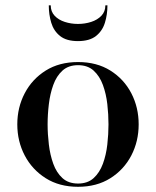

<svg xmlns="http://www.w3.org/2000/svg" viewBox="-20 -708 599 738"><path d="M280 10Q208 10 155.8 -23Q103.5 -56 75 -110.5Q46.5 -165 46.5 -230Q46.5 -295 75 -349.5Q103.5 -404 155.8 -436.8Q208 -469.5 280 -469.5Q352 -469.5 404.2 -436.8Q456.5 -404 484.8 -349.5Q513 -295 513 -230Q513 -165 484.8 -110.5Q456.5 -56 404.2 -23Q352 10 280 10ZM280 -2.5Q317 -2.5 340 -23.5Q363 -44.5 375.5 -78.5Q388 -112.5 392.5 -152.5Q397 -192.5 397 -230Q397 -268 392.5 -307.8Q388 -347.5 375.5 -381.5Q363 -415.5 340 -436.5Q317 -457.5 280 -457.5Q243 -457.5 220 -436.5Q197 -415.5 184.8 -381.5Q172.5 -347.5 167.8 -307.8Q163 -268 163 -230Q163 -192.5 167.8 -152.5Q172.5 -112.5 184.8 -78.5Q197 -44.5 220 -23.5Q243 -2.5 280 -2.5ZM279.5 -550Q235.5 -550 211 -569.5Q186.5 -589 177 -620.5Q167.5 -652 167.5 -687.5H175Q175 -663.5 190 -647.5Q205 -631.5 229 -623.8Q253 -616 279.5 -616Q306.5 -616 330.5 -623.8Q354.5 -631.5 369.8 -647.5Q385 -663.5 385 -687.5H393Q393 -652 383.2 -620.5Q373.5 -589 348.8 -569.5Q324 -550 279.5 -550Z"/></svg>

Font: Bodoni Moda 18pt Medium
Style: Regular
Weight: 500
Designer: Owen Earl
Foundry: indestructible type
Version: Version 2.004